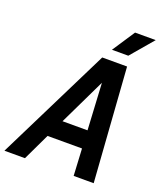

<svg xmlns="http://www.w3.org/2000/svg" viewBox="-198 -1020 960 1126"><g transform="rotate(20 282.5 -456.5)"><path d="M-35 0 317 -710H472L522 0H397L388 -168H173L93 0ZM366 -570 226 -279H382ZM355 -772 448 -913H577L457 -772Z"/></g></svg>

Font: Geist Mono SemiBold
Style: Italic
Weight: 600
Italic angle: -12°
Monospace: yes
Designer: Basement.studio, Andrés Briganti, Mateo Zaragoza
Foundry: Basement.studio, Vercel, Andrés Briganti, Guido Ferreyra, Mateo Zaragoza
Version: Version 1.500; ttfautohint (v1.8.4.7-5d5b)